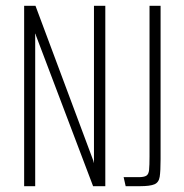

<svg xmlns="http://www.w3.org/2000/svg" viewBox="-20 -640 631 660"><path d="M63 0V-620H102L301 -87L302 -82L303 -80V-620H342V0H300L104 -517L102 -524H101V0ZM412 0 405 -31H456Q475 -31 483 -36Q491 -41 492.5 -56Q494 -71 494 -102V-620H532V-93Q532 -52 529 -32.5Q526 -13 511 -6.5Q496 0 461 0Z"/></svg>

Font: Smooch Sans Light
Style: Regular
Weight: 300
Designer: Robert E. Leuschke
Foundry: Robert E. Leuschke
Version: Version 1.010; ttfautohint (v1.8.3)